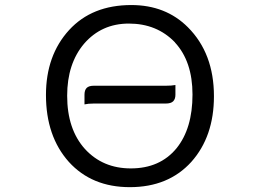

<svg xmlns="http://www.w3.org/2000/svg" viewBox="-20 -735 1040 769"><path d="M318.4 -316.9Q333 -320.3 355.5 -320.3H643.6Q664.6 -320.3 673.6 -329.3Q682.6 -338.4 682.6 -355.5V-394.5Q667.5 -391.6 643.6 -391.6H355.5Q335.9 -391.6 327.1 -382.8Q318.4 -374 318.4 -355.5ZM249 -351.6Q249 -480 316.9 -560.1Q386.7 -640.6 496.1 -640.6Q608.4 -640.6 680.7 -565.4V-564.9Q751 -488.8 751 -356.4Q751 -220.2 687 -141.1Q620.6 -60.5 503.9 -60.5Q391.6 -60.5 320.3 -138.2Q249 -217.3 249 -351.6ZM746.1 -86.4Q836.9 -188 836.9 -349.6Q836.9 -521.5 732.4 -626Q643.6 -714.8 505.9 -714.8Q348.6 -714.8 256.8 -614.7Q164.1 -513.2 164.1 -354.5Q164.1 -189 255.9 -86.4Q347.7 14.6 500 14.6Q654.3 14.6 746.1 -86.4Z"/></svg>

Font: YuPearl-Light
Style: Light
Weight: 300
Designer: Max Yao
Foundry: Max-Everyday
Version: Version 1.011; ttfautohint (v1.8.3)